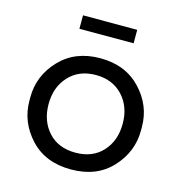

<svg xmlns="http://www.w3.org/2000/svg" viewBox="-110 -834 897 951"><g transform="rotate(15 338.0 -358.5)"><path d="M477 -666H199V-735H477ZM52 -258V-276Q52 -386 130.5 -469Q209 -552 338 -552Q467 -552 545.5 -469Q624 -386 624 -276V-258Q624 -149 547 -65.5Q470 18 338 18Q206 18 129 -65.5Q52 -149 52 -258ZM199 -124Q250 -68 338 -68Q426 -68 477 -124Q528 -180 528 -267Q528 -354 476 -410Q424 -466 338 -466Q252 -466 200 -410Q148 -354 148 -267Q148 -180 199 -124Z"/></g></svg>

Font: Sora
Style: Regular
Weight: 400
Designer: Jonathan Barnbrook, Julián Moncada
Foundry: Barnbrook Fonts
Version: Version 2.000